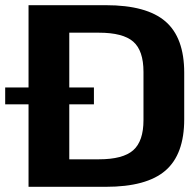

<svg xmlns="http://www.w3.org/2000/svg" viewBox="-39 -720 730 740"><path d="M71 -700H369Q526 -700 598.5 -637.5Q671 -575 671 -440V-260Q671 -125 598.5 -62.5Q526 0 369 0H71ZM195 -106H342Q435 -106 474.5 -141Q514 -176 514 -257V-443Q514 -525 474.5 -559.5Q435 -594 342 -594H195L228 -674V-25ZM323 -383V-318H-19V-383Z"/></svg>

Font: Pathway Extreme 8pt Thin 12pt
Style: Bold
Weight: 700
Version: Version 1.001;gftools[0.9.26]